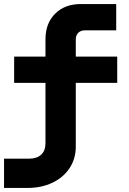

<svg xmlns="http://www.w3.org/2000/svg" viewBox="-20 -750 640 950"><path d="M0 180V35H125Q163 35 184 15Q205 -5 205 -41V-340H50V-470H205V-555Q205 -635 253 -682.5Q301 -730 380 -730H555V-600H400Q380 -600 367.5 -588Q355 -576 355 -555V-470H560V-340H355V-25Q355 35 324.5 81.5Q294 128 239.5 154Q185 180 115 180Z"/></svg>

Font: JetBrains Mono Extra Bold
Style: Regular
Weight: 800
Monospace: yes
Designer: Philipp Nurullin, Konstantin Bulenkov
Foundry: JetBrains
Version: 2.002